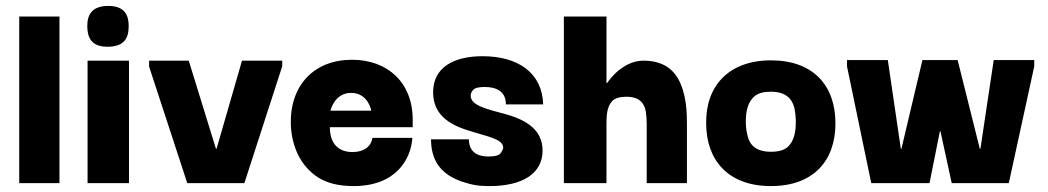

<svg xmlns="http://www.w3.org/2000/svg" viewBox="-20 -619 3543 649"><path d="M181 0V-563H45V0Z M346 -461C401 -462 415 -491 415 -531C415 -568 401 -599 346 -599C290 -599 275 -568 275 -531C275 -492 289 -460 346 -461ZM416 0V-414H276V0Z M712 -116H710L618 -414H484V-394L613 0H806L934 -395V-414H798Z M1175 10C1319 10 1369 -81 1374 -153H1239C1235 -125 1211 -105 1172 -105C1127 -105 1095 -130 1095 -189H1375V-215C1375 -340 1290 -417 1170 -417C1041 -417 959 -330 963 -197C966 -128 993 -60 1054 -20C1085 0 1125 10 1175 10ZM1097 -245C1097 -245 1110 -305 1167 -305C1225 -305 1235 -245 1235 -245Z M1635 10C1747 10 1814 -33 1814 -110C1814 -180 1759 -213 1693 -232C1628 -250 1571 -261 1571 -296C1571 -303 1574 -309 1580 -316C1586 -322 1599 -325 1618 -325C1654 -325 1690 -313 1690 -266H1816C1813 -373 1731 -429 1611 -429C1515 -429 1444 -392 1444 -307C1444 -233 1497 -198 1563 -178C1624 -158 1681 -150 1681 -120C1681 -116 1678 -110 1673 -102C1668 -94 1654 -90 1631 -90C1569 -90 1565 -131 1565 -148H1437C1437 -85 1463 -48 1499 -25C1517 -14 1536 -6 1555 -1C1574 5 1591 8 1606 9C1621 10 1630 10 1635 10Z M2030 0V-199C2030 -228 2031 -258 2050 -278C2059 -287 2075 -292 2097 -292C2142 -292 2158 -270 2163 -242C2165 -228 2166 -214 2166 -199V0H2302V-198C2302 -237 2301 -303 2271 -355C2250 -390 2214 -414 2155 -414C2080 -414 2032 -338 2032 -338H2030V-563H1886V0Z M2586 10C2730 10 2804 -76 2804 -202C2804 -330 2729 -415 2586 -415C2443 -415 2365 -328 2367 -202C2367 -81 2438 10 2586 10ZM2586 -106C2537 -106 2514 -128 2507 -160C2503 -175 2501 -191 2501 -207C2501 -240 2506 -273 2531 -294C2543 -304 2561 -309 2586 -309C2635 -309 2657 -286 2665 -255C2668 -240 2670 -224 2670 -207C2670 -175 2665 -141 2641 -121C2629 -111 2611 -106 2586 -106Z M3122 0 3157 -175H3159L3197 0H3390L3476 -395V-416H3339L3294 -116H3292L3217 -416H3098L3027 -116H3025L2981 -416H2843V-395L2925 0Z"/></svg>

Font: OSH Darker Grotesque Black
Style: Regular
Weight: 900
Designer: Gabriel Lam
Foundry: TypeRant
Version: Version 1.000;Glyphs 3.1.1 (3148)